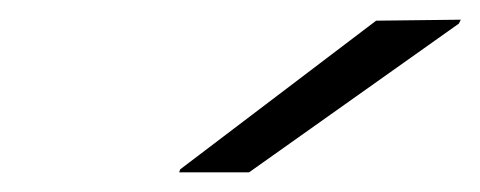

<svg xmlns="http://www.w3.org/2000/svg" viewBox="-20 -778 488 195"><path d="M446 -754 233 -603H162L163 -606L362 -757L448 -758Z"/></svg>

Font: Nacelle Light
Style: Italic
Weight: 300
Italic angle: -12°
Designer: Sora Sagano
Foundry: Sora Sagano
Version: Version 1.000;FEAKit 1.0